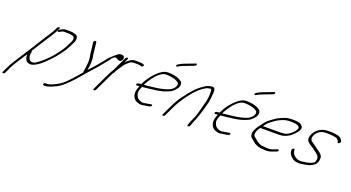

<svg xmlns="http://www.w3.org/2000/svg" viewBox="-81 -1364 4046 2211"><g transform="rotate(20 1942.0 -258.0)"><path d="M389.3 -529 374.8 -499C371.9 -493 367.7 -486 363.1 -478C351.1 -459 345.3 -447 332 -427C302.4 -384 286.2 -355 250.5 -299C211.3 -238 194.8 -208 160.3 -156C135.6 -119 86.6 -40 61.9 -3C32.7 42 16.9 73 -6.9 123L-24.6 160C-28.4 169 -25.3 175 -17.3 175C-9.3 175 1.6 169 5.4 160L23.1 123C31.5 106 36.2 91 45.3 75C63.7 42 75.7 20 102.3 -20C129 -60 148.1 -92 172.5 -128C172.2 -127 171.5 -125 170.9 -123C171 -60 196.2 -29 244.2 -29C266.2 -29 291.3 -39 321.3 -58C333.2 -67 344.4 -74 354.6 -81C385.5 -106 415.7 -135 445.5 -166C487.4 -210 491 -212 552.9 -297C573.1 -323 594.5 -359 616.1 -405L633.8 -442C653.7 -483 643.7 -524 614.2 -532L596.8 -537C582.1 -541 564 -544 545 -544H494C478 -544 458.1 -538 436 -525L422.5 -517C400.7 -505 408.1 -481 428.9 -493L444.7 -502C459.3 -510 469.5 -514 477.5 -514H529.5C540.5 -514 550.9 -512 560.6 -511C571.3 -510 583 -506 591.4 -504C604.4 -501 610.3 -485 610.9 -471L608.8 -458C608.2 -453 606.3 -447 603.8 -442L586.1 -405C555.5 -340 536.5 -318 506.9 -275C457.7 -211 458.7 -214 424.3 -178C385.6 -138 345.9 -104 303.7 -75C288.2 -64 271.7 -59 256.7 -59C251.7 -59 248.7 -59 245 -60C224.9 -63 210.9 -82 205 -117C203.2 -127 204.2 -143 209.5 -166C211.7 -173 210 -177 204.3 -178C229.2 -219 324.7 -369 354.9 -414C366.3 -431 374.4 -444 378.9 -452C387.7 -467 398 -484 404.8 -499L419.3 -529C422.8 -537 419 -544 411 -544C403 -544 392.8 -537 389.3 -529Z M884.7 -192C885.7 -195 886.9 -202 887.7 -211C889.1 -228 893.2 -241 894.3 -257L895.5 -280C896.1 -288 896.6 -296 896.4 -305C894.6 -312 896.2 -320 896.4 -327C894.6 -353 886.2 -377 885.5 -400C885.5 -419 880.9 -436 879.2 -456C878.2 -475 875.6 -489 873.7 -505C872.2 -513 872.5 -536 864.1 -538C853.1 -541 835.9 -528 837.5 -517L837.6 -508C839.3 -488 844.2 -475 844.9 -452C846.3 -428 852.4 -406 852.4 -384C852.7 -366 863.9 -335 862.3 -314C865.7 -271 858.9 -240 854.3 -194C852.4 -172 846.8 -170 847.8 -148C834.4 -134 818.7 -113 803.4 -96C782.4 -74 760.5 -46 740.2 -26C686.2 31 662.6 52 605.4 81C589.9 89 578.3 94 563.1 101C531 114 506.4 119 489.3 116C473.3 113 458.8 127 461.1 139C463.6 153 506.8 146 524.1 142C543.7 137 575.8 124 620.7 102C652.8 86 693.9 54 742.1 6C781.1 -32 795.4 -52 829.1 -89C849.1 -111 924.9 -202 963.8 -243C1004.4 -286 1064.7 -366 1104.6 -413L1094.8 -401C1096.4 -403 1093.7 -407 1096.3 -409C1115.3 -428 1130.8 -439 1138.8 -439C1144.8 -439 1154.5 -435 1163.6 -429C1174.4 -422 1185.2 -418 1192.2 -418C1209.2 -418 1224.6 -432 1229.9 -452C1236.1 -478 1221.2 -494 1192.2 -494C1164.2 -494 1150.7 -483 1090 -427C1083.1 -421 1075.5 -416 1070.6 -410L1074.2 -415C1046.8 -382 980.9 -297 941.6 -255Z M1248 -468 1169.5 -302C1152.6 -274 1136.5 -245 1122.3 -216L1026.1 -13C1022.6 -5 1026.4 2 1034.4 2C1042.4 2 1052.6 -5 1056.1 -13L1152.3 -216C1158.4 -229 1165.2 -241 1170.7 -252L1173.9 -259C1178.8 -262 1181.8 -265 1184.4 -270L1198.9 -300C1206.6 -312 1216.7 -328 1231.3 -349C1248.9 -373 1255.4 -387 1273.7 -404C1302 -430 1317.2 -453 1363.2 -453H1397.2C1413.2 -453 1426.9 -452 1438.6 -448C1450.4 -444 1457.1 -443 1461.7 -445C1476.6 -451 1484.6 -470 1472.2 -472C1458.5 -479 1434.7 -483 1400.7 -483H1370.7C1343.7 -483 1320.2 -475 1296.5 -457C1276.8 -442 1270.5 -435 1254.5 -419L1278 -468C1281.5 -476 1277.7 -483 1269.7 -483C1261.7 -483 1251.5 -476 1248 -468Z M1851.6 -587C1864.1 -595 1882.3 -605 1907.1 -614C1946.9 -629 1980.3 -643 2014.1 -655L2031.3 -662C2051.5 -669 2052 -699 2030.8 -689L2013.6 -682C1979.8 -670 1946.4 -656 1905.7 -641C1880.8 -632 1858 -620 1838.9 -607C1816.5 -593 1827.5 -571 1851.6 -587ZM1553.3 -254C1560.1 -269 1570.1 -288 1585.3 -311C1619.7 -366 1655.4 -406 1692.3 -431C1727.9 -455 1744.9 -455 1786.9 -452C1843.3 -447 1883.5 -435 1908.9 -414C1927.8 -398 1919.8 -360 1882.7 -328C1847.6 -296 1752 -272 1598.6 -258C1580.9 -256 1565.6 -255 1553.3 -254ZM1470 -234C1466.5 -226 1470.2 -219 1478.2 -219H1486.2L1511.2 -222L1503.2 -200C1471.8 -126 1495.9 -66 1539.6 -43C1569.5 -30 1594.9 -25 1617.2 -29C1639.4 -33 1660.4 -36 1679.3 -39C1698.3 -42 1711.2 -45 1715.5 -49C1726.3 -58 1727.3 -77 1710.8 -72L1675.9 -66C1664.2 -64 1647.6 -62 1627.3 -58C1607.1 -54 1586.7 -59 1564.4 -71C1545.3 -80 1531.3 -99 1522.8 -129C1517.5 -147 1519.4 -169 1531.3 -197C1535.4 -207 1539.6 -217 1541.8 -224C1602.7 -230 1613 -231 1705.8 -243C1767.4 -251 1822.4 -267 1872.3 -292C1889.2 -301 1907.2 -317 1929.5 -343C1940.6 -356 1948.3 -371 1951.6 -391C1955 -411 1950 -427 1937.5 -438C1906.4 -463 1862.1 -478 1803.4 -482C1751.7 -486 1729 -484 1683.2 -453C1628.2 -415 1558.3 -333 1522.7 -252C1510 -250 1501.7 -249 1499.7 -249H1491.7C1483.7 -249 1473.5 -242 1470 -234Z M1903.8 -9 1954.4 -115C1984.6 -179 2021.6 -239 2063 -294C2100.8 -344 2110.6 -353 2141 -386C2164.3 -412 2217.9 -452 2246 -465C2257.6 -470 2273.9 -471 2288.2 -475C2299.2 -475 2304.3 -466 2305 -449C2306.5 -397 2301.7 -350 2289.4 -305C2284.7 -287 2278.4 -267 2273.8 -246C2262 -196 2263.4 -207 2248.4 -153C2241.5 -128 2228.4 -96 2210 -57C2198.1 -32 2190.5 -11 2186.5 8C2177.1 28 2210.1 25 2218.4 2C2225.1 -16 2232 -41 2243.2 -64C2250 -79 2254.5 -90 2257 -98C2263.9 -120 2271.7 -135 2278.6 -160C2286.8 -189 2296 -212 2302.6 -239C2311.3 -276 2326.5 -321 2330.2 -355C2334.3 -390 2338.1 -424 2338.4 -463C2336.2 -494 2322.6 -508 2298.4 -504C2269.1 -500 2247.5 -495 2218.8 -477C2200 -465 2187.5 -457 2180.6 -451C2174 -446 2168.4 -441 2161.9 -436C2146.7 -423 2135.2 -415 2119.8 -398C2084.1 -361 2048.5 -318 2014.1 -269C1987.9 -237 1957.8 -186 1924.4 -115L1873.8 -9C1870.3 -1 1874.1 6 1882.1 6C1890.1 6 1900.3 -1 1903.8 -9Z M2811.6 -587C2824.1 -595 2842.3 -605 2867.1 -614C2906.9 -629 2940.3 -643 2974.1 -655L2991.3 -662C3011.5 -669 3012 -699 2990.8 -689L2973.6 -682C2939.8 -670 2906.4 -656 2865.7 -641C2840.8 -632 2818 -620 2798.9 -607C2776.5 -593 2787.5 -571 2811.6 -587ZM2513.3 -254C2520.1 -269 2530.1 -288 2545.3 -311C2579.7 -366 2615.4 -406 2652.3 -431C2687.9 -455 2704.9 -455 2746.9 -452C2803.3 -447 2843.5 -435 2868.9 -414C2887.8 -398 2879.8 -360 2842.7 -328C2807.6 -296 2712 -272 2558.6 -258C2540.9 -256 2525.6 -255 2513.3 -254ZM2430 -234C2426.5 -226 2430.2 -219 2438.2 -219H2446.2L2471.2 -222L2463.2 -200C2431.8 -126 2455.9 -66 2499.6 -43C2529.5 -30 2554.9 -25 2577.2 -29C2599.4 -33 2620.4 -36 2639.3 -39C2658.3 -42 2671.2 -45 2675.5 -49C2686.3 -58 2687.3 -77 2670.8 -72L2635.9 -66C2624.2 -64 2607.6 -62 2587.3 -58C2567.1 -54 2546.7 -59 2524.4 -71C2505.3 -80 2491.3 -99 2482.8 -129C2477.5 -147 2479.4 -169 2491.3 -197C2495.4 -207 2499.6 -217 2501.8 -224C2562.7 -230 2573 -231 2665.8 -243C2727.4 -251 2782.4 -267 2832.3 -292C2849.2 -301 2867.2 -317 2889.5 -343C2900.6 -356 2908.3 -371 2911.6 -391C2915 -411 2910 -427 2897.5 -438C2866.4 -463 2822.1 -478 2763.4 -482C2711.7 -486 2689 -484 2643.2 -453C2588.2 -415 2518.3 -333 2482.7 -252C2470 -250 2461.7 -249 2459.7 -249H2451.7C2443.7 -249 2433.5 -242 2430 -234Z M3005.3 -276C3019 -294 3030.3 -311 3045.1 -326C3052.3 -333 3072 -348 3105.6 -372C3140.8 -398 3181.2 -418 3229 -430C3241.9 -433 3263.5 -435 3294.5 -435C3333.5 -435 3377.3 -431 3391.6 -410C3400.5 -397 3401.8 -398 3390.3 -374C3385.1 -364 3378.9 -354 3370.1 -345C3342.9 -316 3316.9 -297 3293.1 -288C3275.5 -280 3248.3 -276 3211.3 -276ZM2982.8 -246H3196.8C3247.8 -246 3280.4 -251 3329.5 -280C3355.3 -295 3405.1 -342 3420.3 -374C3436 -408 3434.3 -412 3422 -430C3402.8 -458 3365 -465 3304 -465C3262 -465 3229.4 -460 3205.3 -450C3188.1 -443 3169.5 -435 3152.3 -428C3121.2 -415 3082.7 -385 3056.7 -366C3026.8 -344 3013.3 -330 2985.3 -292C2957 -253 2946.1 -244 2924.9 -199C2910.8 -170 2908.5 -144 2918.3 -121C2925.6 -103 2943.4 -96 2956.2 -83C2966.1 -73 2977.9 -66 2989 -57C2999.2 -48 3026 -41 3038.8 -34C3045.8 -31 3071.5 -27 3115.6 -24H3140.6C3163.6 -24 3191.8 -31 3228.5 -46L3254.7 -56C3266.3 -61 3271.2 -67 3271 -76C3269.8 -91 3254.6 -84 3226.8 -72C3197 -60 3173.1 -54 3153.1 -54C3123.1 -54 3096.3 -58 3074 -60C3052.6 -62 3054.9 -66 3032.4 -74C3019 -79 3002.5 -90 2983.5 -109C2978 -114 2973.6 -119 2967.6 -122C2943 -136 2940.1 -168 2958.4 -207C2967.5 -226 2974.7 -233 2982.8 -246Z M3559.2 -377C3546.3 -349 3542.8 -325 3549.4 -305C3552.4 -289 3575.1 -269 3616.5 -245C3641.7 -230 3658.3 -213 3687 -193C3704.2 -181 3726 -155 3719.8 -126C3716.1 -111 3714.3 -102 3713.3 -99C3712.4 -96 3709.1 -92 3707.1 -89C3682.8 -69 3641.7 -56 3581.5 -49C3546.6 -43 3518.5 -46 3496.3 -58C3459 -79 3440.1 -108 3439.2 -146C3438.9 -164 3406.4 -150 3406.7 -132C3407.8 -88 3424.2 -64 3459 -38C3473.5 -27 3491.3 -20 3512.7 -18C3558.1 -13 3575.3 -20 3622.5 -27C3645.5 -30 3667.7 -37 3688.5 -49C3717.9 -66 3730.1 -73 3742 -98C3753.3 -121 3755.7 -154 3752.1 -171C3747 -193 3723.3 -213 3705.1 -225C3686.3 -238 3662.6 -258 3642 -272C3604.3 -295 3583.6 -312 3582.1 -323C3576.6 -337 3579.2 -355 3589.2 -377C3611.1 -424 3656.6 -451 3711.6 -451H3754.6C3760.6 -451 3766.6 -451 3772.3 -450C3802 -446 3847.7 -445 3859.3 -428C3864.1 -421 3868.5 -416 3872.6 -413C3874.3 -412 3875.3 -409 3875.1 -405L3876.2 -396C3876.5 -378 3911.6 -394 3909.6 -410L3908.8 -420C3907.5 -435 3899.5 -438 3891.6 -448C3875.3 -469 3845.9 -474 3807.1 -478L3789.8 -480C3784.1 -481 3776.1 -481 3769.1 -481H3726.1C3656.1 -481 3589.4 -441 3559.2 -377Z"/></g></svg>

Font: MewTooHand
Style: UltIta
Weight: 400
Designer: Mew Too, Robert Jablonski
Version: Version 0.77